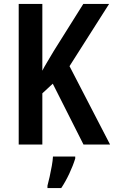

<svg xmlns="http://www.w3.org/2000/svg" viewBox="-20 -734 579 975"><path d="M539 0H404L248 -309L195 -260V0H75V-714H195V-375Q205 -395 220 -419.5Q235 -444 253 -475L403 -714H534L333 -398ZM362 71Q351 107 332 147.5Q313 188 291 221H221V209Q226 191 232 164Q238 137 243 109Q248 81 249 61H362Z"/></svg>

Font: Noto Sans Condensed SemiBold
Style: Regular
Weight: 600
Width: 3
Designer: Monotype Design Team
Foundry: Monotype Imaging Inc.
Version: Version 2.013; ttfautohint (v1.8.4.7-5d5b)